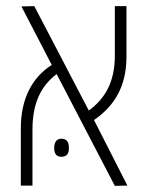

<svg xmlns="http://www.w3.org/2000/svg" viewBox="-20 -606 483 627"><path d="M48 0H86V-182C86 -274 117 -328 165 -364L355 1L396 0L287 -214C351 -258 393 -321 393 -421V-586H355V-424C355 -338 323 -284 270 -245L92 -586L50 -585L149 -394C85 -353 48 -284 48 -187ZM157 -123C157 -106 163 -94 180 -94C200 -94 205 -106 205 -123C205 -140 200 -153 180 -153C164 -153 157 -140 157 -123Z"/></svg>

Font: Noto Sans Hebrew Condensed ExtraLight
Style: Regular
Weight: 200
Width: 3
Designer: Monotype Design Team
Foundry: Monotype Imaging Inc.
Version: Version 2.004